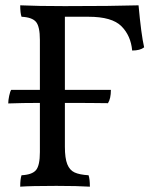

<svg xmlns="http://www.w3.org/2000/svg" viewBox="-20 -699 601 722"><path d="M522 -521Q507 -509 477 -509Q472 -565 436.5 -600.5Q401 -636 313 -636H224V-361H397Q397 -328 386 -311Q324 -312 224 -312V-147Q224 -104 233 -81.5Q242 -59 260.5 -50.5Q279 -42 313 -40Q318 -26 318 3Q272 0 192 0Q95 0 56 3Q56 -26 61 -40Q101 -42 115.5 -59.5Q130 -77 130 -127V-312Q64 -312 11 -310Q11 -322 14.5 -338.5Q18 -355 22 -361H130V-549Q130 -599 115.5 -616.5Q101 -634 61 -636Q56 -650 56 -679Q122 -676 223 -676Q402 -676 501 -679Q511 -569 522 -521Z"/></svg>

Font: Vollkorn SC
Style: Regular
Weight: 400
Designer: Friedrich Althausen
Foundry: Friedrich Althausen
Version: Version 4.015